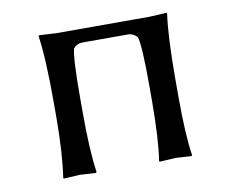

<svg xmlns="http://www.w3.org/2000/svg" viewBox="-57 -501 684 574"><g transform="rotate(-10 285.5 -214.5)"><path d="M473.1 -229V-179.2Q473.1 -63 482.9 0L481 2.9Q479 2.9 433.1 0Q433.1 0 383.8 2.9L382.8 0Q392.6 -61 393.1 -179.2V-229Q393.1 -346.7 384.8 -375Q373 -387.7 358.9 -388.2H216.8Q200.2 -387.2 190.9 -375Q183.1 -347.7 183.1 -229V-180.2Q183.1 -66.9 192.9 0L190.9 2.9Q189 2.9 142.1 0Q142.1 0 92.8 2.9L91.8 0Q102.5 -70.3 103 -180.2V-229Q103 -361.8 92.8 -429.2L94.2 -432.1Q96.2 -432.1 146 -429.2H430.2Q430.2 -429.2 481.9 -432.1L482.9 -429.2Q473.1 -360.8 473.1 -229Z"/></g></svg>

Font: Linux Biolinum Capitals O
Style: Small Caps
Weight: 400
Designer: Philipp H. Poll
Foundry: Philipp H. Poll
Version: Version 1.0.4